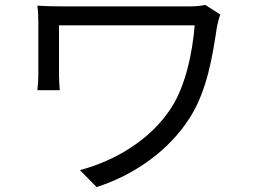

<svg xmlns="http://www.w3.org/2000/svg" viewBox="-20 -726 1040 781"><path d="M815 -706C798 -702 774 -700 752 -700H239C196 -700 159 -701 132 -703C135 -681 136 -659 136 -636V-423C136 -404 135 -383 132 -359H223C221 -383 220 -408 220 -423V-623H772C762 -505 734 -377 677 -288C595 -160 452 -73 305 -34L373 35C534 -17 671 -119 752 -247C824 -360 845 -502 863 -620C865 -630 872 -657 876 -667Z"/></svg>

Font: Noto Sans Japanese Regular
Style: Regular
Weight: 400
Designer: Ryoko NISHIZUKA (kana & ideographs); Paul D. Hunt (Latin, Greek & Cyrillic); Wenlong ZHANG (bopomofo); Sandoll Communica
Foundry: Adobe Systems Incorporated
Version: Version 1.000;PS 1;hotconv 1.0.78;makeotf.lib2.5.61930